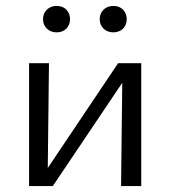

<svg xmlns="http://www.w3.org/2000/svg" viewBox="-20 -627 573 647"><path d="M392 -348 158 0H78V-414H145L141 -61L378 -414H456V0H388ZM125 -562Q125 -582 138 -594.5Q151 -607 171 -607Q191 -607 203.5 -594.5Q216 -582 216 -562Q216 -543 203.5 -530.5Q191 -518 171 -518Q151 -518 138 -530.5Q125 -543 125 -562ZM316 -562Q316 -582 329 -594.5Q342 -607 362 -607Q382 -607 394.5 -594.5Q407 -582 407 -562Q407 -543 394.5 -530.5Q382 -518 362 -518Q342 -518 329 -530.5Q316 -543 316 -562Z"/></svg>

Font: LXGW Bright TC
Style: Regular
Weight: 400
Designer: Christian Thalmann (Catharsis Fonts)
Foundry: LXGW / Christian Thalmann (Catharsis Fonts) / Fontworks Inc.
Version: Version 5.501